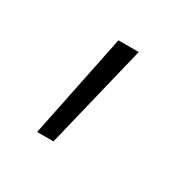

<svg xmlns="http://www.w3.org/2000/svg" viewBox="-67 -150 331 336"><g transform="rotate(30 99.0 18.0)"><path d="M76 123H43L86 -87H127Z"/></g></svg>

Font: Storia Sans Thin
Style: Regular
Weight: 100
Designer: Accademia di Belle Arti di Urbino and others
Foundry: Accademia di Belle Arti di Urbino and others.
Version: Version 60.001;May 25, 2020;FontCreator 12.0.0.2522 64-bit